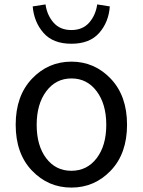

<svg xmlns="http://www.w3.org/2000/svg" viewBox="-20 -836 646 869"><path d="M481.5 -64Q408 13 303 13Q198 13 124.5 -64Q51 -141 51 -271.5Q51 -402 124.5 -479.5Q198 -557 303 -557Q408 -557 481.5 -479.5Q555 -402 555 -271.5Q555 -141 481.5 -64ZM189 -120Q232 -63 303 -63Q374 -63 417.5 -120Q461 -177 461 -271Q461 -365 417.5 -423Q374 -481 303.5 -481Q233 -481 189.5 -423Q146 -365 146 -271Q146 -177 189 -120ZM128 -807 186 -816Q193 -767 222.5 -733.5Q252 -700 303 -700Q354 -700 383.5 -733.5Q413 -767 420 -816L477 -807Q472 -736 429 -687Q386 -638 303 -638Q220 -638 177 -687Q134 -736 128 -807Z"/></svg>

Font: Swei Fan Sans CJK TC
Style: Regular
Weight: 400
Version: Version 2.130